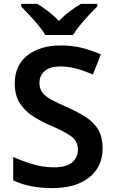

<svg xmlns="http://www.w3.org/2000/svg" viewBox="-20 -958 590 988"><path d="M508 -195Q508 -100 439 -45Q370 10 248 10Q130 10 48 -30V-150Q93 -130 147 -113.5Q201 -97 257 -97Q321 -97 351 -122Q381 -147 381 -188Q381 -233 343 -259Q305 -285 232 -316Q188 -335 148 -361Q108 -387 82 -427Q56 -467 56 -529Q56 -621 120.5 -672.5Q185 -724 293 -724Q350 -724 399.5 -712Q449 -700 499 -678L458 -575Q413 -594 372.5 -605Q332 -616 289 -616Q237 -616 210 -592.5Q183 -569 183 -532Q183 -502 198 -482Q213 -462 244.5 -445Q276 -428 326 -406Q383 -381 424 -354Q465 -327 486.5 -289Q508 -251 508 -195ZM213 -778Q200 -801 177.5 -828Q155 -855 131 -880.5Q107 -906 89 -925V-938H173Q200 -921 229 -899Q258 -877 283 -850Q309 -877 339 -899.5Q369 -922 396 -938H481V-925Q462 -907 438 -881Q414 -855 391.5 -828Q369 -801 356 -778Z"/></svg>

Font: Noto Sans SemiBold
Style: Regular
Weight: 600
Designer: Monotype Design Team
Foundry: Monotype Imaging Inc.
Version: Version 2.007